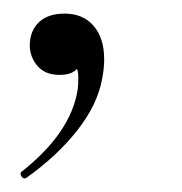

<svg xmlns="http://www.w3.org/2000/svg" viewBox="-20 -102 267 282"><path d="M75 -82Q102 -82 117.5 -64Q133 -46 133 -15Q133 -1 130 14Q123 52 93.5 89.5Q64 127 19 159Q18 160 16 160Q13 160 11 156Q9 152 12 150Q84 93 94 30Q95 24 95 13Q95 3 93 -1Q86 8 67 8Q45 8 33.5 -7Q22 -22 24 -41Q26 -60 39 -71Q52 -82 75 -82Z"/></svg>

Font: CormorantInfant-MediumItalic
Style: Italic
Weight: 500
Italic angle: -10°
Designer: Christian Thalmann (Catharsis Fonts)
Foundry: Catharsis Fonts
Version: Version 3.303